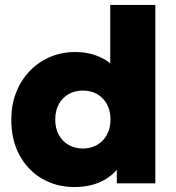

<svg xmlns="http://www.w3.org/2000/svg" viewBox="-20 -740 712 775"><path d="M281 15Q208 15 150.2 -18.5Q92.5 -52 59 -113.2Q25.5 -174.5 25.5 -257.5Q25.5 -315.5 44.5 -365Q63.5 -414.5 98.2 -451.5Q133 -488.5 180.2 -509.2Q227.5 -530 284.5 -530Q340 -530 386 -508.5Q432 -487 467.5 -441.5L425 -400V-720H607V0H451.5V-136.5L476 -95.5Q456 -46 404.2 -15.5Q352.5 15 281 15ZM314.5 -140.5Q346 -140.5 371.2 -154.8Q396.5 -169 411.2 -195.2Q426 -221.5 426 -257.5Q426 -293.5 411.5 -319.8Q397 -346 371.8 -360.2Q346.5 -374.5 314.5 -374.5Q282.5 -374.5 257.2 -360.2Q232 -346 217.5 -319.8Q203 -293.5 203 -257.5Q203 -221.5 217.5 -195.2Q232 -169 257.5 -154.8Q283 -140.5 314.5 -140.5Z"/></svg>

Font: Geologica Thin Cursive ExtraBold
Style: Regular
Weight: 800
Version: Version 1.010;gftools[0.9.28]